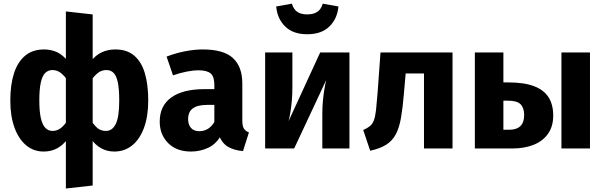

<svg xmlns="http://www.w3.org/2000/svg" viewBox="-20 -822 3348 1063"><path d="M224.2 -548.3Q262.3 -548.3 295.7 -533.1Q329.1 -517.8 356.6 -481.3L355.9 -373.9Q337.7 -401.7 317 -418Q296.4 -434.2 269.9 -434.2Q246.8 -434.2 230.5 -418.2Q214.1 -402.1 205.9 -365Q197.7 -328 197.7 -265.2Q197.7 -204.1 206.4 -167Q215.1 -129.9 231.7 -113.5Q248.2 -97.1 270.3 -97.1Q296.4 -97.1 316.7 -112.9Q337.1 -128.7 356.8 -160.1L354.9 -54.1Q331.1 -20 297.6 -1.5Q264.1 17 221.9 17Q166.1 17 124.8 -17.5Q83.5 -52 60.3 -115.3Q37.1 -178.5 37.1 -265.2Q37.1 -353.2 57.6 -416.5Q78.2 -479.7 119.6 -514Q161 -548.3 224.2 -548.3ZM344.7 -479.3V-758.7L493.1 -742.1V-477.9V-405.1V-126.6V-56.3V205.1L344.7 221.7V-56.3V-126.6V-405.8ZM618 -548.3Q682.8 -548.3 723.1 -514Q763.3 -479.7 782 -416.5Q800.7 -353.2 800.7 -265.2Q800.7 -178.5 777.6 -115.3Q754.6 -52 712.4 -17.5Q670.2 17 612.8 17Q572.5 17 539.8 -1.3Q507.1 -19.7 482.8 -54.1L481 -160.1Q501 -128.7 519.6 -112.9Q538.2 -97.1 566.6 -97.1Q601.4 -97.1 620.7 -135.3Q640.1 -173.5 640.1 -265.2Q640.1 -328 632.5 -365Q624.9 -402.1 609.1 -418.2Q593.4 -434.2 569.1 -434.2Q542 -434.2 521.5 -417.8Q501 -401.3 481.6 -373.8L481.2 -479.9Q509.7 -517.5 544.2 -532.9Q578.6 -548.3 618 -548.3Z M1102.4 -548.3Q1217.9 -548.3 1269.8 -500.5Q1321.6 -452.6 1321.6 -359.6V-154.1Q1321.6 -123.9 1330.5 -110Q1339.4 -96.1 1358.2 -88.7L1325.3 14.5Q1274.5 10.1 1241.6 -9.7Q1208.6 -29.5 1190.5 -76.7L1166.7 -132.3V-351.3Q1166.7 -398.3 1146.1 -415.6Q1125.4 -432.9 1077.3 -432.9Q1052 -432.9 1015.1 -425.9Q978.2 -418.9 937.8 -404.9L902.3 -508.6Q951.9 -527.8 1004.5 -538.1Q1057.1 -548.3 1102.4 -548.3ZM1112.5 -328.5H1188.6V-241.3H1127.6Q1073.9 -241.3 1047.7 -222.1Q1021.5 -202.9 1021.5 -162.6Q1021.5 -131.5 1037.6 -113.6Q1053.8 -95.6 1083.2 -95.6Q1114.5 -95.6 1137.7 -113.1Q1160.8 -130.7 1174.5 -161.4L1206.4 -77.6Q1178.8 -25.5 1133.6 -4.3Q1088.4 17 1037.3 17Q957.7 17 911 -29.7Q864.3 -76.4 864.3 -148.9Q864.3 -236.4 928.4 -282.4Q992.5 -328.5 1112.5 -328.5Z M1752.6 -531.4H1914.7V0H1764.5V-189.4Q1764.5 -230.2 1767.9 -266Q1771.4 -301.7 1776.4 -330.7Q1781.4 -359.7 1786.1 -378.8L1608.7 0H1448V-531.4H1598.8V-339.4Q1598.8 -301.5 1595.8 -265.8Q1592.9 -230 1587.9 -200.7Q1582.9 -171.3 1577.6 -151.2ZM1680.9 -632.4Q1602.2 -632.4 1558.7 -675.6Q1515.1 -718.7 1509.1 -786.2L1596.2 -801.6Q1605.4 -770.3 1625.9 -756.3Q1646.5 -742.3 1680.9 -742.3Q1715.3 -742.3 1736.6 -756.3Q1757.9 -770.3 1766.7 -801.6L1853.8 -786.2Q1847.8 -718.7 1803.9 -675.6Q1759.9 -632.4 1680.9 -632.4Z M2208.4 -415.3 2086.6 -531.4H2485.4V0H2327.4V-415.3ZM2086.6 -531.4 2226 -415.3 2216 -301.5Q2209.4 -222.8 2199.8 -168.4Q2190.2 -114.1 2171.5 -78.7Q2152.9 -43.4 2119.3 -21.6Q2085.6 0.2 2029.5 12.6L1991 -102.1Q2013.7 -112.3 2027.6 -123.4Q2041.5 -134.5 2049.5 -154.7Q2057.5 -174.9 2061.7 -211.6Q2065.8 -248.4 2070.6 -309.7Z M3088.4 -531.4H3246.4V0H3088.4ZM2751 -264.6V-365.7H2794.6Q2882.6 -365.7 2937.2 -344.7Q2991.8 -323.6 3017.4 -282.8Q3042.9 -242.1 3042.9 -182.5Q3042.9 -121.4 3013.7 -80.7Q2984.5 -40.1 2933.8 -20.1Q2883.1 0 2817.8 0H2609V-531.4H2767V-103.8H2801.1Q2840.1 -103.8 2861 -123.8Q2882 -143.9 2882 -185Q2882 -224.3 2862.5 -244.4Q2843 -264.6 2792.4 -264.6Z"/></svg>

Font: Fira Sans Variable
Style: Regular
Weight: 400
Designer: Carrois Corporate & Edenspiekermann AG
Foundry: Carrois Corporate GbR & Edenspiekermann AG
Version: Version 4.202